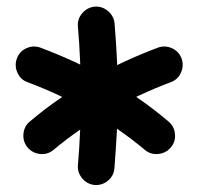

<svg xmlns="http://www.w3.org/2000/svg" viewBox="-20 -731 586 571"><path d="M487.9 -292.5Q502.4 -309.2 500.4 -332.2Q498.4 -355.1 481.3 -369.5Q437.9 -406.4 392.5 -437.7Q347 -469 300.7 -495.5Q252.4 -523.6 202 -546.8Q151.6 -570.1 99.9 -589.4Q78.9 -596.9 58.3 -587.5Q37.7 -578 30.2 -557Q22.6 -536 31.7 -515.1Q40.8 -494.1 61.8 -486.6Q109.3 -468.8 155.3 -447.4Q201.3 -426 245.7 -399.9Q288.2 -375.6 329.5 -347.1Q370.8 -318.6 410.9 -285.2Q428 -270.8 450.7 -273.1Q473.5 -275.4 487.9 -292.5ZM62 -292.5Q76.5 -275.4 99.2 -273.1Q121.9 -270.8 139 -285.2Q179.1 -318.6 220.6 -347.1Q262.2 -375.6 304.3 -399.9Q348.8 -426 394.6 -447.4Q440.4 -468.8 487.9 -486.6Q508.9 -494.1 518.2 -515.1Q527.5 -536 519.9 -557Q512.3 -578 491.6 -587.5Q470.8 -596.9 449.8 -589.4Q398.4 -570.1 348.2 -546.8Q298 -523.6 249.4 -495.5Q203.1 -469 157.6 -437.7Q112.1 -406.4 68.6 -369.5Q51.5 -355.1 49.7 -332.2Q48 -309.2 62 -292.5ZM261.2 -711.2Q239.1 -708.9 224.4 -691.5Q209.7 -674.2 211.7 -652.2Q216.2 -600.2 218.3 -548Q220.5 -495.7 220.5 -446.8Q220.5 -395.8 218.3 -343.1Q216.1 -290.4 211.7 -239.5Q210.1 -217.5 224.8 -200.2Q239.5 -182.9 261.6 -180.9Q284.1 -179.3 301.4 -194Q318.7 -208.7 320.3 -230.7Q324.6 -286.3 327.5 -338.5Q330.3 -390.7 330.3 -446.8Q330.3 -500.4 327.9 -552.4Q325.4 -604.4 320.7 -661.7Q318.4 -683.7 300.8 -698.4Q283.3 -713.1 261.2 -711.2Z"/></svg>

Font: Mikhak VF
Style: Regular
Weight: 100
Designer: Amin Abedi
Version: Version 3.001